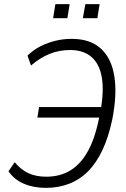

<svg xmlns="http://www.w3.org/2000/svg" viewBox="-20 -901 612 929"><path d="M202 8Q142 8 95.5 -12Q49 -32 21 -72L51 -116Q81 -80 117.5 -63Q154 -46 204 -46Q272 -46 323 -78Q374 -110 409 -176.5Q444 -243 463 -349L483 -332H161L169 -383H492L466 -362Q484 -461 472.5 -527Q461 -593 422 -626Q383 -659 319 -659Q267 -659 220.5 -640.5Q174 -622 130 -584L113 -632Q143 -661 177.5 -678Q212 -695 249.5 -704Q287 -713 327 -713Q417 -713 468.5 -665.5Q520 -618 533.5 -530.5Q547 -443 523 -322Q505 -237 475.5 -174.5Q446 -112 405.5 -71.5Q365 -31 313.5 -11.5Q262 8 202 8ZM381 -813 393 -881H462L451 -813ZM237 -813 248 -881H317L306 -813Z"/></svg>

Font: Nunito Sans 10pt Condensed Light
Style: Italic
Weight: 300
Width: 3
Italic angle: -9°
Designer: Vernon Adams
Foundry: Vernon Adams
Version: Version 3.101;gftools[0.9.27]